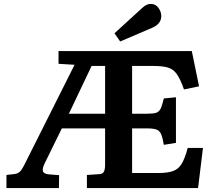

<svg xmlns="http://www.w3.org/2000/svg" viewBox="-20 -961 1109 981"><path d="M13 0V-67L56 -72Q69 -74 79.5 -82Q90 -90 107 -124L361 -630L279 -635V-700H960L997 -520L920 -504Q901 -558 883 -583Q865 -608 837.5 -616Q810 -624 764 -624H655V-380H733Q764 -380 778.5 -385Q793 -390 801 -406.5Q809 -423 817 -458L879 -464V-231L817 -221Q811 -258 803 -276Q795 -294 778.5 -299.5Q762 -305 731 -305H655V-77H789Q836 -77 864 -87Q892 -97 908.5 -124.5Q925 -152 939 -205H1017L992 0H424V-67L484 -71Q502 -71 509.5 -81.5Q517 -92 517 -122V-305H296L209 -128Q195 -100 199.5 -86Q204 -72 232 -70L282 -66L281 0ZM332 -380H517V-624H448ZM594 -749 565 -791 705 -919Q719 -932 729.5 -936.5Q740 -941 750 -941Q775 -941 789.5 -921Q804 -901 804 -879Q804 -838 755 -818Z"/></svg>

Font: Literata 7pt SemiBold
Style: Regular
Weight: 600
Designer: Latin by Veronika Burian and Jose Scaglione. Greek by Irene Vlachou. Cyrillic by Vera Evstafieva.
Foundry: TypeTogether
Version: Version 3.002